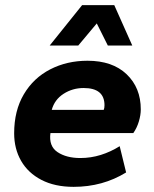

<svg xmlns="http://www.w3.org/2000/svg" viewBox="-20 -716 600 746"><path d="M266 10Q193 10 141 -17Q89 -44 62 -91Q35 -138 35 -198Q35 -286 72.5 -349.5Q110 -413 175 -446.5Q240 -480 320 -480Q417 -480 472 -427.5Q527 -375 527 -291Q527 -269 519.5 -244Q512 -219 498 -199H176Q169 -148 203.5 -125Q238 -102 292 -102Q333 -102 371.5 -114Q410 -126 445 -148L470 -46Q379 10 266 10ZM181 -289H383Q386 -296 386 -307Q386 -374 305 -374Q262 -374 227 -351.5Q192 -329 181 -289ZM173 -539 299 -696H424L494 -539H399L356 -625L284 -539Z"/></svg>

Font: Gantari
Style: Bold Italic
Weight: 700
Italic angle: -10°
Designer: Anugrah Pasau
Foundry: Lafontype
Version: Version 1.000; ttfautohint (v1.8.4.7-5d5b)